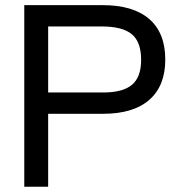

<svg xmlns="http://www.w3.org/2000/svg" viewBox="-20 -710 677 730"><path d="M608.4 -483.4Q608.4 -383.8 547.9 -330.6Q487.3 -277.3 371.1 -277.3H163.1V0H72.3V-690.4H371.1Q486.3 -690.4 547.4 -637.7Q608.4 -585 608.4 -483.4ZM516.6 -482.4Q516.6 -550.8 481 -580.1Q445.3 -609.4 367.2 -609.4H163.1V-358.4H373Q447.3 -358.4 481.9 -387.7Q516.6 -417 516.6 -482.4Z"/></svg>

Font: Dinish Expanded
Style: Regular
Weight: 400
Width: 7
Designer: Charles Nix
Foundry: Playbeing
Version: Version 2.005; ttfautohint (v1.8.3)